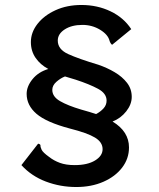

<svg xmlns="http://www.w3.org/2000/svg" viewBox="-20 -695 640 771"><path d="M286 56Q222 56 164 34Q106 12 66 -32L133 -118Q143 -116 142.5 -110.5Q142 -105 147 -94Q152 -83 177 -65Q196 -50 220.5 -41Q245 -32 280 -32Q331 -32 361.5 -50.5Q392 -69 392 -96Q392 -124 361.5 -142.5Q331 -161 260 -179Q166 -204 126.5 -238Q87 -272 87 -318Q87 -348 110.5 -377Q134 -406 174 -418Q142 -435 123 -462.5Q104 -490 104 -526Q104 -565 130.5 -599Q157 -633 203 -654Q249 -675 307 -675Q371 -675 424 -649.5Q477 -624 507 -578L430 -515Q423 -521 420 -531Q414 -556 382 -575.5Q350 -595 311 -595Q268 -595 240 -577Q212 -559 212 -532Q212 -497 253.5 -478Q295 -459 375 -435Q410 -423 440.5 -405Q471 -387 490 -362.5Q509 -338 509 -306Q509 -276 487 -248Q465 -220 432 -207Q498 -167 498 -103Q498 -58 470.5 -22Q443 14 395 35Q347 56 286 56ZM366 -237Q383 -246 395.5 -259.5Q408 -273 408 -291Q408 -320 373.5 -338.5Q339 -357 284 -375L241 -388Q223 -381 206.5 -366.5Q190 -352 190 -334Q190 -307 221 -289Q252 -271 306 -255Q324 -250 339 -245.5Q354 -241 366 -237Z"/></svg>

Font: Inconsolata Expanded SemiBold
Style: Regular
Weight: 600
Width: 7
Monospace: yes
Designer: Raph Levien, Cyreal, Brenton Simpson
Foundry: Raph Levien, Cyreal, Google
Version: Version 3.001; ttfautohint (v1.8.2.53-6de2)